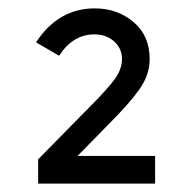

<svg xmlns="http://www.w3.org/2000/svg" viewBox="-20 -736 459 458"><path d="M205 -654Q154 -654 121 -603L66 -635Q119 -716 206 -716Q260 -716 298.5 -683.5Q337 -651 337 -595Q337 -564 320.5 -535.5Q304 -507 260 -461L165 -364H350V-298H71V-356L194 -481Q236 -523 253.5 -547Q271 -571 271 -595.5Q271 -620 252.5 -637Q234 -654 205 -654Z"/></svg>

Font: Montserrat_am3
Style: Regular
Weight: 400
Designer: Julieta Ulanovsky
Foundry: Julieta Ulanovsky, Armenina letters added by Vahan Hovhannisyan
Version: Version 2.001